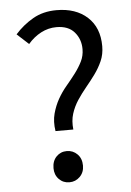

<svg xmlns="http://www.w3.org/2000/svg" viewBox="-51 -721 527 772"><g transform="rotate(-5 212.5 -335.0)"><path d="M160 -198Q154 -237 162.5 -268.5Q171 -300 186 -326.5Q201 -353 220.5 -376Q240 -399 257 -421.5Q274 -444 285.5 -467Q297 -490 297 -517Q297 -557 272.5 -585.5Q248 -614 200 -614Q167 -614 137.5 -598.5Q108 -583 85 -556L38 -599Q70 -635 111 -658.5Q152 -682 206 -682Q284 -682 330.5 -639.5Q377 -597 377 -522Q377 -489 365 -462Q353 -435 335.5 -411Q318 -387 298.5 -363.5Q279 -340 262.5 -315Q246 -290 237 -261.5Q228 -233 232 -198ZM139 -50Q139 -79 156 -96.5Q173 -114 198 -114Q223 -114 240.5 -96.5Q258 -79 258 -50Q258 -23 240.5 -5.5Q223 12 198 12Q173 12 156 -5.5Q139 -23 139 -50Z"/></g></svg>

Font: Myanmar Sanpya
Style: Regular
Weight: 400
Designer: Danh Hong
Foundry: Google Inc.
Version: Version 2.00 November 22, 2015